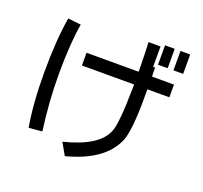

<svg xmlns="http://www.w3.org/2000/svg" viewBox="-146 -991 1292 1219"><g transform="rotate(20 500.0 -381.5)"><path d="M757.8 -606.4H906.2V-520.5H757.8V-502V-484.4Q758.8 -236.3 725.6 -164.1Q657.2 -6.8 410.2 57.6L364.3 -23.4Q589.8 -79.1 637.7 -192.4Q665 -244.1 668 -509.8V-515.6V-520.5H315.4V-606.4H667V-642.6Q666 -716.8 662.1 -804.7H743.2V-667H756.8V-627L757.8 -617.2ZM222.7 -41 132.8 -33.2Q105.5 -188.5 105.5 -399.4Q105.5 -615.2 131.8 -771.5L219.7 -761.7Q196.3 -627 196.3 -417Q196.3 -233.4 222.7 -41ZM937.5 -821.3V-690.4H872.1V-821.3ZM833 -821.3V-690.4H767.6V-821.3Z"/></g></svg>

Font: MotoyaLCedar
Style: W3 mono
Weight: 400
Version: Version 1.01